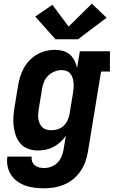

<svg xmlns="http://www.w3.org/2000/svg" viewBox="-20 -808 640 1041"><path d="M220 213Q194 213 168 210Q142 207 118 198.5Q94 190 73.5 175Q53 160 39.5 139Q26 118 21 92.5Q16 67 20 41H152Q150 55 154.5 68Q159 81 169.5 89Q180 97 193 100Q206 103 220 103Q240 103 259 95.5Q278 88 292.5 73Q307 58 314.5 39Q322 20 325 1L337 -72Q325 -54 307.5 -38Q290 -22 270 -11.5Q250 -1 228.5 3.5Q207 8 185 8Q158 8 133 -1Q108 -10 91 -29.5Q74 -49 65.5 -73.5Q57 -98 54 -124.5Q51 -151 53 -179Q55 -207 60 -234L78 -344Q82 -369 89.5 -393Q97 -417 109.5 -439.5Q122 -462 140.5 -481Q159 -500 181.5 -513Q204 -526 229 -532Q254 -538 278 -538Q301 -538 322 -532Q343 -526 358.5 -512.5Q374 -499 383.5 -480Q393 -461 398 -440L413 -530H576V-420H528L456 19Q451 46 441.5 72Q432 98 415.5 121.5Q399 145 376.5 163.5Q354 182 327.5 193Q301 204 274 208.5Q247 213 220 213ZM258 -102Q276 -102 293.5 -107.5Q311 -113 324.5 -125.5Q338 -138 346 -155Q354 -172 357 -189L375 -299Q377 -313 378.5 -327.5Q380 -342 379 -355.5Q378 -369 374.5 -382.5Q371 -396 363 -406.5Q355 -417 342.5 -422.5Q330 -428 316 -428Q296 -428 276.5 -420.5Q257 -413 242 -398.5Q227 -384 219 -365Q211 -346 208 -326L190 -216Q188 -203 187 -189Q186 -175 188 -162.5Q190 -150 195.5 -138Q201 -126 210 -117.5Q219 -109 231.5 -105.5Q244 -102 258 -102ZM281 -595 171 -718 264 -782 352 -664 478 -788 558 -712 403 -595Z"/></svg>

Font: Iosevka Curly Slab XBdEx
Style: Italic
Weight: 800
Width: 7
Italic angle: -9°
Monospace: yes
Designer: Belleve Invis
Foundry: Belleve Invis
Version: Version 11.1.0; ttfautohint (v1.8.3)